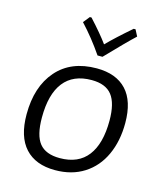

<svg xmlns="http://www.w3.org/2000/svg" viewBox="-110 -808 760 897"><g transform="rotate(15 270.0 -359.5)"><path d="M501 -290Q501 -203 470 -135.5Q439 -68 380 -30.5Q321 7 240 7Q146 7 95.5 -48Q45 -103 45 -211Q45 -345 114 -424Q183 -503 307 -503Q401 -503 451 -449.5Q501 -396 501 -290ZM118 -215Q118 -129 148.5 -91Q179 -53 247 -53Q337 -53 382 -112Q427 -171 427 -282Q427 -366 396.5 -405Q366 -444 298 -444Q209 -444 163.5 -386Q118 -328 118 -215ZM450 -695Q411 -659 318 -562H294Q245 -634 188 -695L213 -726H221Q279 -663 310 -620Q352 -663 425 -726H434Z"/></g></svg>

Font: Alegreya Sans SC
Style: Italic
Weight: 400
Italic angle: -7°
Designer: Juan Pablo del Peral
Foundry: Huerta Tipografica
Version: Version 2.008; ttfautohint (v1.6)